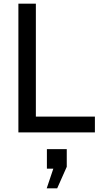

<svg xmlns="http://www.w3.org/2000/svg" viewBox="-20 -720 541 1044"><path d="M80 0V-700H175V-86H496V0ZM291 304H234L270 197H235V91H343V187Z"/></svg>

Font: Cabin VF Beta
Style: Regular
Weight: 400
Designer: Pablo Impallari
Foundry: Pablo Impallari. http://www.impallari.com Igino Marini. http://www.ikern.com
Version: Version 2.200